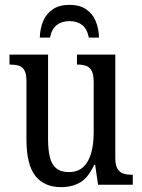

<svg xmlns="http://www.w3.org/2000/svg" viewBox="-20 -761 587 791"><path d="M232 10Q162 10 125.5 -36.5Q89 -83 89 -186V-427Q89 -457 80.5 -471.5Q72 -486 57 -490.5Q42 -495 22 -495H19V-536H178V-189Q178 -144 185.5 -113.5Q193 -83 212 -67.5Q231 -52 264 -52Q300 -52 322.5 -72.5Q345 -93 355.5 -130Q366 -167 366 -215V-422Q366 -454 357.5 -469.5Q349 -485 334 -490Q319 -495 300 -495H297V-536H455V-109Q455 -80 464.5 -65Q474 -50 489.5 -45.5Q505 -41 523 -41H527V0H384L372 -82H368Q343 -28 309.5 -9Q276 10 232 10ZM144 -606Q145 -644 158 -674.5Q171 -705 198 -723Q225 -741 266 -741Q308 -741 334.5 -723Q361 -705 374 -674.5Q387 -644 388 -606H346Q339 -642 318.5 -658Q298 -674 266 -674Q235 -674 214 -658Q193 -642 186 -606Z"/></svg>

Font: Noto Serif Condensed
Style: Regular
Weight: 400
Width: 3
Designer: Monotype Design Team
Foundry: Monotype Imaging Inc.
Version: Version 2.015